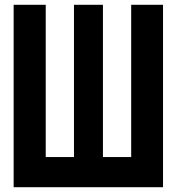

<svg xmlns="http://www.w3.org/2000/svg" viewBox="-20 -782 740 802"><path d="M37 -762V0H661V-762H528V-126H410V-762H289V-126H171V-762Z"/></svg>

Font: Kawkab Mono
Style: Bold
Weight: 700
Monospace: yes
Designer: Abdullah Arif
Foundry: Abdullah Arif
Version: Version 1.000;PS 000.500;hotconv 1.0.88;makeotf.lib2.5.64775